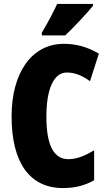

<svg xmlns="http://www.w3.org/2000/svg" viewBox="-20 -947 547 977"><path d="M453 -917V-927H271C250 -883 225 -834 193 -781V-767H312C362 -814 425 -883 453 -917ZM320 -578C363 -578 400 -561 438 -534L483 -674C426 -708 368 -724 305 -724C140 -724 39 -575 39 -355C39 -119 131 10 301 10C360 10 413 -3 459 -30V-182C416 -157 374 -137 328 -137C253 -137 216 -209 216 -354C216 -493 253 -578 320 -578Z"/></svg>

Font: Noto Sans Devanagari ExtraCondensed Black
Style: Regular
Weight: 900
Width: 2
Designer: Jelle Bosma - Monotype Design Team
Foundry: Monotype Imaging Inc.
Version: Version 2.004